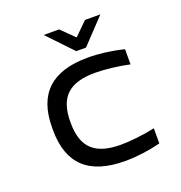

<svg xmlns="http://www.w3.org/2000/svg" viewBox="-125 -787 851 904"><g transform="rotate(-20 300.0 -335.5)"><path d="M80 -256V-244C80 -74 170 9 350 9C408 9 470 1 529 -14V-90C477 -78 405 -70 358 -70C229 -70 170 -123 170 -247V-253C170 -377 229 -430 358 -430C405 -430 477 -422 529 -410V-486C470 -501 407 -509 350 -509C170 -509 80 -426 80 -256ZM192 -680 310 -556H359L476 -680H399L334 -616L269 -680Z"/></g></svg>

Font: LT Wave Mono
Style: Regular
Weight: 400
Designer: Daniel Lyons
Version: Version 2.5 (Glyphs App)